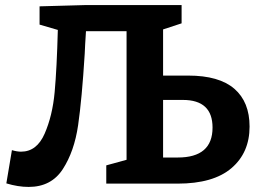

<svg xmlns="http://www.w3.org/2000/svg" viewBox="-20 -724 1026 757"><path d="M722 -426Q844 -426 904 -374Q964 -322 964 -225Q964 -122 892.5 -61Q821 0 680 0H399V-72L479 -94V-601H319Q315 -541 314 -512Q303 -334 288 -230.5Q273 -127 227.5 -57Q182 13 93 13Q51 13 5 -1L27 -132Q47 -126 63 -126Q125 -126 156 -197Q187 -268 195.5 -361Q204 -454 208 -606L136 -627V-699L316 -704H696V-632L623 -608V-426ZM681 -103Q818 -103 818 -221Q818 -330 701 -330H623V-103Z"/></svg>

Font: Bitter Pro
Style: Bold
Weight: 700
Designer: Sol Matas, and Bitter project Authors
Foundry: Sol Matas
Version: Version 1.010